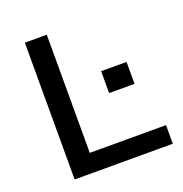

<svg xmlns="http://www.w3.org/2000/svg" viewBox="-127 -817 886 930"><g transform="rotate(-20 316.0 -352.5)"><path d="M101 0V-705H214V-96H607V0ZM401 -336V-449H532V-336Z"/></g></svg>

Font: Nunito Sans 10pt SemiExpanded SemiBold
Style: Regular
Weight: 600
Width: 6
Designer: Vernon Adams
Foundry: Vernon Adams
Version: Version 3.101;gftools[0.9.27]